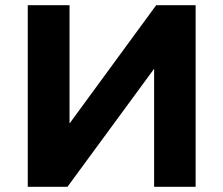

<svg xmlns="http://www.w3.org/2000/svg" viewBox="-20 -720 861 740"><path d="M87 0V-700H248V-244L582 -700H734V0H574V-455L240 0Z"/></svg>

Font: Montserrat
Style: Bold
Weight: 700
Designer: Julieta Ulanovsky
Foundry: Julieta Ulanovsky
Version: Version 9.000; ttfautohint (v1.8.4.7-5d5b)